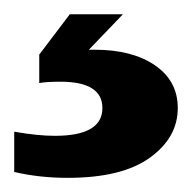

<svg xmlns="http://www.w3.org/2000/svg" viewBox="-20 -26 270 270"><path d="M75.2 224.1Q35.2 224.1 0 215.8V159.2Q33.2 165 57.1 165Q124 165 124 126Q124 88.9 64.9 88.9Q44.9 88.9 35.2 90.8V50.8L78.1 -5.9H152.8L105 43.9H112.8Q166 43.9 198 65.9Q230 87.9 230 126Q230 167.5 190.7 195.8Q151.4 224.1 75.2 224.1Z"/></svg>

Font: Aspekta 400
Style: Bold
Weight: 700
Designer: Ivo Dolenc
Version: Version 2.000